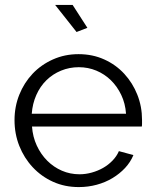

<svg xmlns="http://www.w3.org/2000/svg" viewBox="-20 -750 627 780"><path d="M300 10Q243 10 195.5 -11.5Q148 -33 113 -70.5Q78 -108 58.5 -157Q39 -206 39 -262Q39 -317 58.5 -365.5Q78 -414 112.5 -450.5Q147 -487 195 -508.5Q243 -530 299 -530Q356 -530 403.5 -508.5Q451 -487 485 -450Q519 -413 538 -365Q557 -317 557 -263Q557 -255 557 -247Q557 -239 556 -236H110Q113 -194 129.5 -158.5Q146 -123 172 -97Q198 -71 231.5 -56.5Q265 -42 303 -42Q328 -42 353 -49Q378 -56 399 -68Q420 -80 437 -97.5Q454 -115 463 -136L522 -120Q510 -91 488 -67.5Q466 -44 437 -26.5Q408 -9 373 0.5Q338 10 300 10ZM492 -288Q489 -330 472.5 -364.5Q456 -399 430.5 -424Q405 -449 371.5 -463Q338 -477 300 -477Q262 -477 228 -463Q194 -449 168.5 -424Q143 -399 127.5 -364Q112 -329 109 -288ZM204 -730H275L335 -637L291 -620Z"/></svg>

Font: Boldmen
Style: Regular
Weight: 400
Designer: Matt McInerney, Pablo Impallari, Rodrigo Fuenzalida
Foundry: LIVING CONCEPT
Version: Version 1.000